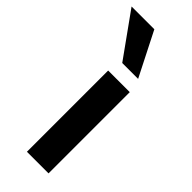

<svg xmlns="http://www.w3.org/2000/svg" viewBox="-299 -796 829 829"><g transform="rotate(45 116.0 -381.5)"><path d="M75 0V-496H207V0ZM95 -562 -49 -763H90L192 -562Z"/></g></svg>

Font: Nunito Sans 9pt
Style: Bold
Weight: 700
Version: Version 3.101;gftools[0.9.27]